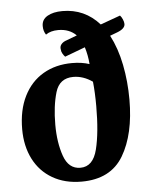

<svg xmlns="http://www.w3.org/2000/svg" viewBox="-53 -764 655 828"><g transform="rotate(-5 274.5 -350.0)"><path d="M408 -648 494 -679Q500 -673 505 -661.5Q510 -650 510 -641Q510 -621 476 -608L444 -596Q474 -539 488.5 -466Q503 -393 503 -315Q503 -165 448 -72.5Q393 20 267 20Q195 20 141.5 -11Q88 -42 59.5 -98Q31 -154 31 -227Q31 -310 61 -370Q91 -430 145 -461.5Q199 -493 270 -493Q312 -493 345 -482Q342 -521 331 -556L243 -523Q237 -529 232 -538Q227 -547 227 -555Q224 -568 232 -578Q240 -588 256 -593L301 -610Q271 -640 223 -640Q190 -640 169 -625Q158 -641 158 -663Q158 -691 183 -705.5Q208 -720 248 -720Q344 -720 408 -648ZM358 -299Q358 -358 353 -405Q313 -433 270 -433Q210 -433 192.5 -374Q175 -315 175 -234Q175 -157 195.5 -98.5Q216 -40 267 -40Q322 -40 340 -112.5Q358 -185 358 -299Z"/></g></svg>

Font: Sansita Medium
Style: Regular
Weight: 500
Designer: Pablo Cosgaya
Foundry: Omnibus-Type
Version: Version 1.006